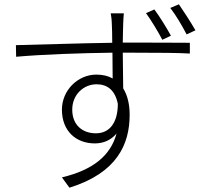

<svg xmlns="http://www.w3.org/2000/svg" viewBox="-20 -839 963 893"><path d="M54 -629 55 -575C178 -586 353 -592 503 -594C503 -550 504 -506 504 -474C483 -486 458 -492 428 -492C342 -492 268 -419 268 -329C268 -229 334 -172 421 -172C461 -172 496 -187 522 -218C495 -117 415 -49 268 -14L303 34C525 -35 583 -169 583 -305C583 -354 573 -396 553 -428C552 -473 552 -536 551 -594H586C729 -594 810 -593 863 -590V-640C821 -640 716 -641 586 -641H551C552 -677 552 -709 553 -729C553 -739 555 -769 556 -777H495C497 -768 500 -743 500 -729C501 -711 502 -678 502 -640C345 -638 158 -631 54 -629ZM316 -329C316 -400 370 -447 429 -447C478 -447 515 -421 528 -356C528 -270 491 -219 426 -219C364 -219 316 -257 316 -329ZM659 -778C683 -745 714 -694 735 -654L775 -673C754 -711 722 -763 698 -795ZM772 -802C798 -769 826 -721 848 -679L889 -698C866 -738 834 -787 812 -819Z"/></svg>

Font: GenEiGothic-pro-Light
Style: Regular
Weight: 300
Designer: Ryoko NISHIZUKA (kana & ideographs); Paul D. Hunt (Latin, Greek & Cyrillic); Wenlong ZHANG (bopomofo); Sandoll Communica
Foundry: Adobe Systems Incorporated; o_tamon
Version: Version 1.000.140830